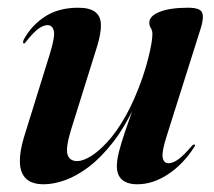

<svg xmlns="http://www.w3.org/2000/svg" viewBox="-20 -468 555 497"><path d="M483.5 -94Q485 -93.5 484.8 -91.5Q484.5 -89.5 482.5 -87Q454.5 -43 415.2 -17Q376 9 335.5 9Q309.5 9 296 -2.8Q282.5 -14.5 282.5 -38Q282.5 -54.5 288.5 -77.2Q294.5 -100 302.5 -123.8Q310.5 -147.5 317.8 -167.8Q325 -188 327 -199L330.5 -198Q303.5 -139.5 272.5 -99.8Q241.5 -60 209.8 -36Q178 -12 148.2 -1.5Q118.5 9 93.5 9Q62.5 9 47.5 -5.5Q32.5 -20 31.5 -47Q30.5 -74 41.5 -111L109.5 -330Q123 -374 119.2 -388.5Q115.5 -403 103 -403Q93 -403 80.2 -394.2Q67.5 -385.5 48.5 -361.5Q45.5 -357.5 44.2 -356.2Q43 -355 41 -355.5Q40 -356 39.8 -358.8Q39.5 -361.5 42 -366.5Q62.5 -403.5 97.5 -425.8Q132.5 -448 182.5 -448Q212 -448 226.2 -437.2Q240.5 -426.5 241.2 -405Q242 -383.5 232 -350L164 -132.5Q149.5 -85 154.8 -68Q160 -51 180 -51Q194 -51 214.2 -63Q234.5 -75 258.2 -100.8Q282 -126.5 305.5 -168.2Q329 -210 349.5 -269Q359 -297.5 364.2 -319Q369.5 -340.5 372 -355.5Q374.5 -370.5 374.5 -379.5Q374.5 -389.5 370.5 -395.2Q366.5 -401 366.5 -409.5Q366.5 -426.5 393 -437.2Q419.5 -448 467 -448Q497.5 -448 503 -435.8Q508.5 -423.5 500 -396L412 -117.5Q398.5 -76 401 -60.8Q403.5 -45.5 416.5 -45.5Q427 -45.5 440.5 -54.8Q454 -64 476 -89.5Q478 -92 480 -93Q482 -94 483.5 -94Z"/></svg>

Font: Fraunces 120pt SemiBold
Style: Italic
Weight: 600
Italic angle: -16°
Version: Version 1.000;[b76b70a41]